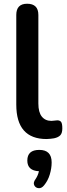

<svg xmlns="http://www.w3.org/2000/svg" viewBox="-20 -733 356 1026"><path d="M229 10Q67 10 67 -174V-653Q67 -713 125 -713Q185 -713 185 -653V-180Q185 -133 203.5 -110Q222 -87 255 -87Q263 -87 271 -88.5Q279 -90 286 -90Q300 -90 306.5 -81.5Q313 -73 313 -47Q313 -22 302.5 -10.5Q292 1 269 6Q262 7 250.5 8.5Q239 10 229 10ZM215 258Q202 274 186 272.5Q170 271 163 257Q156 243 170 224Q183 205 188 182Q126 179 126 125Q126 68 190 68Q256 68 256 135Q256 166 246 199.5Q236 233 215 258Z"/></svg>

Font: Chiron GoRound TC M
Style: Regular
Weight: 500
Designer: Ryoko NISHIZUKA 西塚涼子 (kana, bopomofo & ideographs); Paul D. Hunt (Latin, Greek & Cyrillic); Sandoll Communications 산돌커뮤니
Foundry: Adobe
Version: Version 1.000;hotconv 1.1.1;makeotfexe 2.6.0